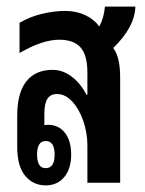

<svg xmlns="http://www.w3.org/2000/svg" viewBox="-20 -552 438 580"><path d="M118 8Q80 8 56 -21Q32 -50 32 -109V-203Q32 -271 59.5 -306Q87 -341 139 -341Q169 -341 196 -321Q223 -301 241 -266H244V-333Q244 -385 223.5 -408.5Q203 -432 159 -432Q135 -432 106.5 -423Q78 -414 39 -392V-483Q69 -501 106 -510Q143 -519 177 -519Q210 -519 237 -506.5Q264 -494 280 -472Q294 -498 297 -532H389Q387 -470 322 -407Q343 -380 343 -318V0H244V-112Q244 -151 231.5 -187Q219 -223 198 -245.5Q177 -268 152 -268Q133 -268 123.5 -254Q114 -240 114 -208V-174Q119 -175 125 -175Q157 -175 176 -151Q195 -127 195 -85Q195 -42 174 -17Q153 8 118 8ZM118 -44Q145 -44 145 -85Q145 -126 118 -126Q92 -126 92 -85Q92 -44 118 -44Z"/></svg>

Font: Noto Sans Thai Looped UI Condensed Medium
Style: Regular
Weight: 500
Width: 3
Designer: Cadson Demak Team
Foundry: Cadson Demak Co., Ltd.
Version: Version 1.000